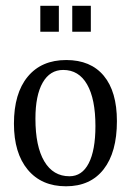

<svg xmlns="http://www.w3.org/2000/svg" viewBox="-20 -632 463 672"><path d="M28.8 -199.2Q28.8 -305.2 76.9 -363.5Q125 -421.9 211.9 -421.9Q297.4 -421.9 343.3 -366.7Q389.2 -311.5 389.2 -208Q389.2 -99.1 342.8 -39.6Q296.4 20 210.9 20Q125.5 20 77.1 -38.1Q28.8 -96.2 28.8 -199.2ZM104 -216.8Q104 -119.6 135 -67.4Q166 -15.1 223.1 -15.1Q267.1 -15.1 290.5 -60.5Q314 -106 314 -190.9Q314 -285.6 284.9 -336.4Q255.9 -387.2 201.2 -387.2Q154.8 -387.2 129.4 -342.8Q104 -298.3 104 -216.8ZM121.1 -521V-611.8H186V-521ZM232.9 -521V-611.8H297.9V-521Z"/></svg>

Font: Halibut Cnd
Style: Regular
Weight: 400
Width: 3
Designer: Matteo Maggi
Foundry: Collletttivo
Version: Version 3.080 | FøM Fix